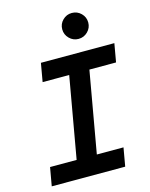

<svg xmlns="http://www.w3.org/2000/svg" viewBox="-134 -1006 853 1090"><g transform="rotate(-15 293.0 -460.5)"><path d="M31.7 0 50.8 -108.4H207L291 -585H134.8L153.8 -693.4H585.4L566.4 -585H409.7L325.7 -108.4H482.4L463.4 0ZM396 -769Q364.7 -769 342.3 -791.5Q319.8 -814 319.8 -845.2Q319.8 -877 342.3 -899.2Q364.7 -921.4 396 -921.4Q427.7 -921.4 450.2 -899.2Q472.7 -877 472.7 -845.2Q472.7 -814 450.2 -791.5Q427.7 -769 396 -769Z"/></g></svg>

Font: Cascadia Mono NF SemiBold
Style: Italic
Weight: 600
Italic angle: -10°
Monospace: yes
Designer: Aaron Bell
Foundry: Saja Typeworks
Version: Version 2404.023; ttfautohint (v1.8.4)